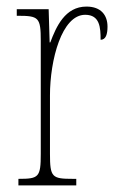

<svg xmlns="http://www.w3.org/2000/svg" viewBox="-20 -564 358 584"><path d="M36 0H212V-20H201C138 -20 132 -25 132 -96V-274C132 -382 168 -519 239 -519C284 -519 286 -480 286 -443C302 -443 307 -460 307 -483C307 -517 288 -544 243 -544C178 -544 151 -483 133 -435H131L128 -536H31V-516H34C98 -516 104 -511 104 -440V-96C104 -25 98 -20 37 -20H36Z"/></svg>

Font: Noto Serif Lao ExtraCondensed Thin
Style: Regular
Weight: 100
Width: 2
Designer: Monotype Design Team
Foundry: Monotype Imaging Inc.
Version: Version 2.003